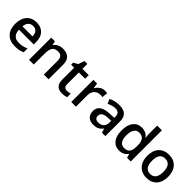

<svg xmlns="http://www.w3.org/2000/svg" viewBox="260 -2029 3309 3309"><g transform="rotate(45 1914.5 -375.0)"><path d="M317.9 9.8Q191.9 9.8 120.8 -63.7Q49.8 -137.2 49.8 -266.1Q49.8 -398.4 115.7 -474.1Q181.6 -549.8 296.9 -549.8Q403.8 -549.8 465.8 -484.9Q527.8 -419.9 527.8 -306.2V-244.1H168Q170.4 -165.5 210.4 -123.3Q250.5 -81.1 323.2 -81.1Q371.1 -81.1 412.4 -90.1Q453.6 -99.1 501 -120.1V-26.9Q459 -6.8 416 1.5Q373 9.8 317.9 9.8ZM296.9 -462.9Q242.2 -462.9 209.2 -428.2Q176.3 -393.6 169.9 -327.1H415Q414.1 -394 382.8 -428.5Q351.6 -462.9 296.9 -462.9Z M1133.3 0H1018.1V-332Q1018.1 -394.5 992.9 -425.3Q967.8 -456.1 913.1 -456.1Q840.3 -456.1 806.6 -413.1Q772.9 -370.1 772.9 -269V0H658.2V-540H748L764.2 -469.2H770Q794.4 -507.8 839.4 -528.8Q884.3 -549.8 939 -549.8Q1133.3 -549.8 1133.3 -352.1Z M1494.1 -83Q1536.1 -83 1578.1 -96.2V-9.8Q1559.1 -1.5 1529.1 4.2Q1499 9.8 1466.8 9.8Q1303.7 9.8 1303.7 -162.1V-453.1H1230V-503.9L1309.1 -545.9L1348.1 -660.2H1418.9V-540H1572.8V-453.1H1418.9V-164.1Q1418.9 -122.6 1439.7 -102.8Q1460.4 -83 1494.1 -83Z M1960 -549.8Q1994.6 -549.8 2017.1 -544.9L2005.9 -438Q1981.4 -443.8 1955.1 -443.8Q1886.2 -443.8 1843.5 -398.9Q1800.8 -354 1800.8 -282.2V0H1686V-540H1775.9L1791 -444.8H1796.9Q1823.7 -493.2 1866.9 -521.5Q1910.2 -549.8 1960 -549.8Z M2435.1 0 2412.1 -75.2H2408.2Q2369.1 -25.9 2329.6 -8.1Q2290 9.8 2228 9.8Q2148.4 9.8 2103.8 -33.2Q2059.1 -76.2 2059.1 -154.8Q2059.1 -238.3 2121.1 -280.8Q2183.1 -323.2 2310.1 -327.1L2403.3 -330.1V-358.9Q2403.3 -410.6 2379.2 -436.3Q2355 -461.9 2304.2 -461.9Q2262.7 -461.9 2224.6 -449.7Q2186.5 -437.5 2151.4 -420.9L2114.3 -502.9Q2158.2 -525.9 2210.4 -537.8Q2262.7 -549.8 2309.1 -549.8Q2412.1 -549.8 2464.6 -504.9Q2517.1 -460 2517.1 -363.8V0ZM2264.2 -78.1Q2326.7 -78.1 2364.5 -113Q2402.3 -147.9 2402.3 -210.9V-257.8L2333 -254.9Q2252 -252 2215.1 -227.8Q2178.2 -203.6 2178.2 -153.8Q2178.2 -117.7 2199.7 -97.9Q2221.2 -78.1 2264.2 -78.1Z M2859.4 9.8Q2758.3 9.8 2701.7 -63.5Q2645 -136.7 2645 -269Q2645 -401.9 2702.4 -475.8Q2759.8 -549.8 2861.3 -549.8Q2967.8 -549.8 3023.4 -471.2H3029.3Q3021 -529.3 3021 -563V-759.8H3136.2V0H3046.4L3026.4 -70.8H3021Q2965.8 9.8 2859.4 9.8ZM2890.1 -83Q2960.9 -83 2993.2 -122.8Q3025.4 -162.6 3026.4 -252V-268.1Q3026.4 -370.1 2993.2 -413.1Q2960 -456.1 2889.2 -456.1Q2828.6 -456.1 2795.9 -407Q2763.2 -357.9 2763.2 -267.1Q2763.2 -177.2 2794.9 -130.1Q2826.7 -83 2890.1 -83Z M3779.3 -271Q3779.3 -138.7 3711.4 -64.5Q3643.6 9.8 3522.5 9.8Q3446.8 9.8 3388.7 -24.4Q3330.6 -58.6 3299.3 -122.6Q3268.1 -186.5 3268.1 -271Q3268.1 -402.3 3335.4 -476.1Q3402.8 -549.8 3525.4 -549.8Q3642.6 -549.8 3710.9 -474.4Q3779.3 -398.9 3779.3 -271ZM3386.2 -271Q3386.2 -84 3524.4 -84Q3661.1 -84 3661.1 -271Q3661.1 -456.1 3523.4 -456.1Q3451.2 -456.1 3418.7 -408.2Q3386.2 -360.4 3386.2 -271Z"/></g></svg>

Font: Samim Medium FD
Style: Medium-FD
Weight: 500
Foundry: DejaVu fonts team - Redesigned by Saber Rastikerdar
Version: Version 4.0.5